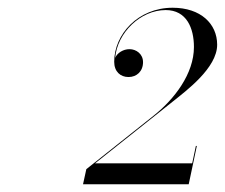

<svg xmlns="http://www.w3.org/2000/svg" viewBox="-20 -933 581 496"><path d="M467.5 -457 488.5 -556H486L476.5 -511H225.5L425.5 -670C461 -698.5 541 -757.5 541 -817.5C541 -871.5 498.5 -913 426 -913C336.5 -913 275 -844 275 -773.5C275 -748 291 -734 312 -734C333 -734 349.5 -748.5 349.5 -772.5C349.5 -793.5 332 -806 314.5 -806C298.5 -806 283 -796.5 277.5 -783.5C283 -848.5 343 -907 408 -907C462 -907 481 -860.5 481 -811.5C481 -742.5 430.5 -676.5 376 -633.5L203 -496L194.5 -457Z"/></svg>

Font: Bodoni* 48pt
Style: Italic
Weight: 400
Italic angle: -13°
Version: Version 2.3